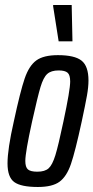

<svg xmlns="http://www.w3.org/2000/svg" viewBox="-20 -738 373 766"><path d="M10 -86Q10 -143 35 -253Q61 -374 78.5 -425Q96 -476 125 -497Q154 -518 211 -518Q278 -518 305.5 -496Q333 -474 333 -417Q333 -391 327 -357Q321 -323 306 -253Q280 -133 263 -83.5Q246 -34 217.5 -13Q189 8 131 8Q64 8 37 -11.5Q10 -31 10 -86ZM233 -253Q260 -379 260 -413Q260 -439 249.5 -448Q239 -457 214 -457Q184 -457 168.5 -443Q153 -429 141.5 -390.5Q130 -352 108 -253Q81 -130 81 -96Q81 -71 91.5 -62Q102 -53 129 -53Q159 -53 174 -66.5Q189 -80 201 -119Q213 -158 233 -253ZM214 -573 192 -713V-718H266L269 -578V-573Z"/></svg>

Font: Saira Ultra Condensed Medium
Style: Italic
Weight: 500
Width: 1
Italic angle: -12°
Designer: Hector Gatti with collaboration of the Omnibus-Type team
Foundry: Omnibus-Type
Version: Version 1.001; ttfautohint (v1.8)